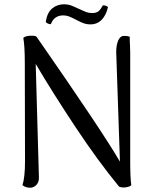

<svg xmlns="http://www.w3.org/2000/svg" viewBox="-20 -867 724 898"><path d="M85 -1Q97 -37 97 -114L96 -572Q96 -652 89 -690Q100 -700 127 -700Q147 -700 151 -695Q459 -252 541 -111L524 -609Q522 -643 529 -667Q536 -691 551 -698Q555 -699 565 -699Q578 -699 587 -695Q586 -684 588 -655L589 -623V-113Q589 -36 594 -1Q590 4 579 7Q568 10 557 10Q547 10 537 6Q439 -113 332.5 -273.5Q226 -434 147 -568L162 -38Q163 -16 150.5 -2.5Q138 11 121 11Q100 11 85 -1ZM403 -753Q386 -753 370.5 -758.5Q355 -764 335 -775Q316 -785 303 -790Q290 -795 276 -795Q233 -795 218 -754H216Q204 -754 194 -764Q200 -807 223.5 -827Q247 -847 280 -847Q297 -847 311 -842Q325 -837 348 -826Q369 -816 382 -811Q395 -806 411 -806Q431 -806 441 -814.5Q451 -823 461 -842Q477 -842 485 -834Q477 -797 456 -775Q435 -753 403 -753Z"/></svg>

Font: Arima Madurai
Style: Regular
Weight: 400
Designer: Joana Correia and Natanael Gama
Foundry: NDISCOVER
Version: Version 1.019